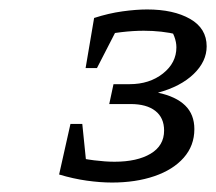

<svg xmlns="http://www.w3.org/2000/svg" viewBox="-20 -757 457 406"><path d="M105 -388 125 -428Q155 -421 179 -418Q203 -415 222 -415Q270 -415 298.5 -432Q327 -449 327 -481Q327 -508 308.5 -522.5Q290 -537 256 -537H211L220 -579H254Q296 -579 324.5 -601.5Q353 -624 353 -657Q353 -668 348.5 -680Q344 -692 336 -701L355 -684Q339 -688 321 -690Q303 -692 284 -692Q262 -692 236.5 -689Q211 -686 185 -680L179 -719Q210 -729 239 -733Q268 -737 291 -737Q347 -737 382 -717Q417 -697 417 -659Q417 -627 389.5 -600.5Q362 -574 314 -561Q352 -553 371.5 -534Q391 -515 391 -484Q391 -449 368.5 -423.5Q346 -398 306.5 -384.5Q267 -371 217 -371Q192 -371 163.5 -375Q135 -379 105 -388ZM129 -495H154L165 -387L105 -388ZM161 -613 179 -719 240 -720 185 -613Z"/></svg>

Font: Piazzolla Thin
Style: Italic
Weight: 400
Italic angle: -11.3°
Version: Version 2.005